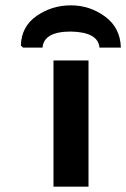

<svg xmlns="http://www.w3.org/2000/svg" viewBox="-20 -698 472 718"><path d="M66 -520 58 -528Q60 -599 117 -638.5Q174 -678 245 -678Q316 -678 373 -636Q430 -594 432 -520H352Q347 -578 245 -580Q144 -580 139 -520ZM180 0V-472H311V0Z"/></svg>

Font: Coval
Style: ExtraBold
Weight: 800
Foundry: Context Ltd
Version: Version 001.000